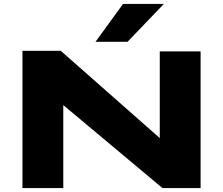

<svg xmlns="http://www.w3.org/2000/svg" viewBox="-20 -963 1142 983"><path d="M95 0V-703H291L798 -256V-700H1007V0H812L304 -425V0ZM469 -749 610 -943H819L633 -749Z"/></svg>

Font: Georama ExtraExtended
Style: Bold
Weight: 700
Width: 8
Designer: Jean-Baptiste Levee
Foundry: Production Type
Version: Version 1.000